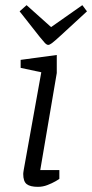

<svg xmlns="http://www.w3.org/2000/svg" viewBox="-20 -720 357 744"><path d="M127 4Q97 4 83.5 -6.5Q70 -17 70 -46Q70 -47 70.5 -52Q71 -57 72 -62L140 -440L60 -457V-488L200 -507V-437L136 -61H210V-27Q208 -25 195 -17.5Q182 -10 164 -3Q146 4 127 4ZM167 -546Q161 -546 153.5 -554Q146 -562 134 -577L56 -676L83 -700L178 -615L299 -700L317 -676L216 -583Q191 -560 181.5 -553Q172 -546 167 -546Z"/></svg>

Font: Faustina Light
Style: Italic
Weight: 300
Italic angle: -8°
Designer: Alfonso Garcia
Foundry: http://www.omnibus-type.com
Version: Version 1.200